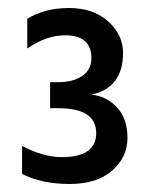

<svg xmlns="http://www.w3.org/2000/svg" viewBox="-20 -847 373 479"><path d="M35 -413V-483Q88 -455 134 -455Q220 -455 220 -515Q220 -577 126 -577H105V-642H126Q162 -642 185 -657.5Q208 -673 208 -702Q208 -759 142 -759Q96 -759 48 -726V-800Q91 -827 152 -827Q213 -827 250 -793.5Q287 -760 287 -715Q287 -628 208 -611Q246 -607 272 -579Q298 -551 298 -503Q298 -455 260 -421.5Q222 -388 153.5 -388Q85 -388 35 -413Z"/></svg>

Font: Hind Mysuru Medium
Style: Regular
Weight: 500
Designer: Manushi Parikh, Hitesh Malaviya
Foundry: Indian Type Foundry
Version: Version 0.703;PS 1.0;hotconv 1.0.86;makeotf.lib2.5.63406